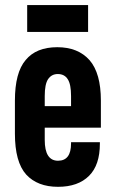

<svg xmlns="http://www.w3.org/2000/svg" viewBox="-20 -720 450 748"><path d="M154.3 -222.7V-174.8Q154.3 -93.8 206.1 -93.8Q256.8 -93.8 256.8 -161.1V-166H369.1V-160.2Q369.1 -77.1 327.1 -35.2Q284.2 7.8 206.1 7.8Q126 7.8 82 -40Q38.1 -88.9 38.1 -199.2V-328.1Q38.1 -437.5 80.1 -486.3Q121.1 -536.1 203.1 -536.1Q284.2 -536.1 329.1 -485.4Q373 -434.6 373 -328.1V-222.7ZM154.3 -345.7V-306.6H256.8V-345.7Q256.8 -391.6 244.1 -411.1Q231.4 -431.6 205.1 -431.6Q180.7 -431.6 167 -411.1Q154.3 -391.6 154.3 -345.7ZM85.9 -700.2H323.2V-595.7H85.9Z"/></svg>

Font: Dinish Condensed
Style: Bold
Weight: 700
Width: 3
Designer: Bert Driehuis
Foundry: Playbeing
Version: Version 3.006; git-39231f3c-release